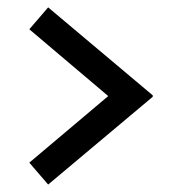

<svg xmlns="http://www.w3.org/2000/svg" viewBox="-20 -599 497 518"><path d="M59.1 -520 109.9 -579.1 392.1 -341.8V-337.9L109.9 -101.1L59.1 -160.2L272 -339.8Z"/></svg>

Font: Margherita Black
Style: Regular
Weight: 900
Designer: James Puckett
Foundry: Dunwich Type Founders
Version: Version 1.008;hotconv 1.0.109;makeotfexe 2.5.65596